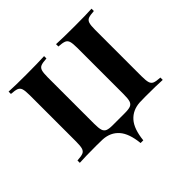

<svg xmlns="http://www.w3.org/2000/svg" viewBox="-191 -796 1159 1159"><g transform="rotate(-45 388.0 -216.5)"><path d="M667 -502V-106Q667 -68 672.5 -51Q678 -34 693 -28Q708 -22 742 -20V0Q694 -3 596 -3Q564 -3 547 -2Q485 2 447.5 44Q410 86 401 175H378Q369 86 332 44Q295 2 233 -2Q215 -3 180 -3Q82 -3 34 0V-20Q68 -22 83 -28Q98 -34 103.5 -51Q109 -68 109 -106V-502Q109 -540 103.5 -557Q98 -574 82.5 -580Q67 -586 34 -588V-608Q82 -605 180 -605Q282 -605 337 -608V-588Q303 -586 288 -580Q273 -574 267.5 -557Q262 -540 262 -502V-106Q262 -68 267.5 -50.5Q273 -33 288 -26.5Q303 -20 334 -20H439Q472 -20 487.5 -26.5Q503 -33 508.5 -50.5Q514 -68 514 -106V-502Q514 -540 508.5 -557Q503 -574 487.5 -580Q472 -586 439 -588V-608Q494 -605 596 -605Q694 -605 742 -608V-588Q708 -586 693 -580Q678 -574 672.5 -557Q667 -540 667 -502Z"/></g></svg>

Font: Playfair Display SC
Style: Bold
Weight: 700
Designer: Claus Eggers Sørensen
Foundry: Claus Eggers Sørensen
Version: Version 1.200; ttfautohint (v1.6)